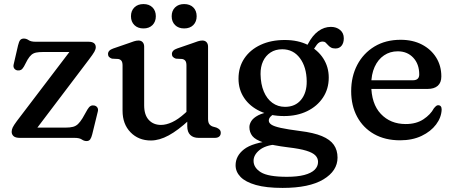

<svg xmlns="http://www.w3.org/2000/svg" viewBox="-20 -675 2222 940"><path d="M414.6 -382.4 142.4 -23.1 126.8 -50.2H300.1Q323.4 -50.2 337.6 -54.1Q351.8 -57.9 362.1 -67.9Q372.4 -77.8 383.8 -96L408.5 -139.5Q415.8 -151.7 423.5 -156Q431.1 -160.3 440.3 -158.7Q451.4 -156.7 456.6 -148.7Q461.8 -140.7 459 -129.5L431.6 -17.7Q427.6 -1.3 421.7 7.1Q415.7 15.6 403.8 15.6Q391.6 15.6 380.3 7.8Q368.9 0 345.1 0H77.7Q55.7 0 46.4 -8.5Q37.1 -17 37.1 -29.6Q37.1 -40.1 42.2 -51Q47.4 -61.9 62.9 -82.8L336.7 -442.7L350 -420.4H191.3Q170.1 -420.4 156.7 -417.6Q143.3 -414.8 133.9 -406.7Q124.4 -398.6 114.8 -382.6L97.3 -349.4Q90.3 -337.1 82.7 -332.9Q75 -328.8 65.5 -330.2Q54.7 -332.2 49.4 -340.2Q44.2 -348.2 46.8 -359.4L68.4 -452.9Q73 -472.2 79.2 -479.2Q85.5 -486.2 96.8 -486.2Q109 -486.2 120.3 -478.4Q131.6 -470.6 154.9 -470.6H413.6Q431.1 -470.6 440 -463.8Q448.9 -457 448.9 -443.7Q448.9 -434.1 441.9 -421.5Q434.8 -408.9 414.6 -382.4Z M896.8 -57V-93.8L892.8 -99.1V-354.2Q892.8 -370.4 887.4 -377.3Q882.1 -384.2 872.2 -386.2L841.2 -387.8Q832.3 -390.6 827 -396.1Q821.6 -401.6 821.6 -410.2Q821.6 -419.6 828 -426.4Q834.3 -433.2 847.2 -437.6L922.6 -463.6Q937.3 -469.1 949 -472.9Q960.7 -476.6 970.8 -476.6Q983.8 -476.6 991.2 -468.5Q998.6 -460.4 998.6 -446.6V-93.4Q998.6 -75.7 1004.8 -67.4Q1010.9 -59.1 1021.6 -55.4L1039.4 -50.4Q1049.9 -46 1055.4 -40Q1060.8 -34 1060.8 -24.4Q1060.8 -13.1 1053.3 -6.6Q1045.7 0 1031.8 0H952.4Q926.3 0 911.6 -14.3Q896.8 -28.5 896.8 -57ZM580 -132.8V-354.2Q580 -370.4 574.6 -377.3Q569.3 -384.2 559.4 -386.2L528.4 -387.8Q519.5 -390.6 514.1 -396.1Q508.8 -401.6 508.8 -410.2Q508.8 -419.6 515.1 -426.4Q521.5 -433.2 534.4 -437.6L609.8 -463.6Q624.5 -469.1 636.2 -472.9Q647.9 -476.6 658 -476.6Q671 -476.6 678.4 -468.5Q685.8 -460.4 685.8 -446.6V-159.2Q685.8 -112.4 708.4 -87.9Q731 -63.4 768.2 -63.4Q793.7 -63.4 822.9 -77Q852 -90.5 884.6 -119.8L907.6 -140.6L933 -112.2L905.8 -87.2Q851.5 -36.8 805.7 -12Q760 12.8 718.6 12.8Q658 12.8 619 -27.4Q580 -67.5 580 -132.8ZM682.3 -535.8Q654.6 -535.8 637.9 -552.2Q621.2 -568.7 621.2 -595.5Q621.2 -622.3 637.9 -638.7Q654.6 -655.1 682.3 -655.1Q710.2 -655.1 726.6 -638.7Q742.9 -622.3 742.9 -595.5Q742.9 -568.9 726.6 -552.3Q710.2 -535.8 682.3 -535.8ZM881.6 -535.8Q853.9 -535.8 837.2 -552.2Q820.5 -568.7 820.5 -595.5Q820.5 -622.3 837.2 -638.7Q853.9 -655.1 881.6 -655.1Q909.9 -655.1 926.4 -638.7Q942.8 -622.3 942.8 -595.5Q942.8 -568.9 926.4 -552.3Q909.9 -535.8 881.6 -535.8Z M1448.9 -33.6Q1387.9 -41.5 1354.8 -48.8Q1321.7 -56.1 1308.9 -64.7Q1296 -73.3 1296 -84.8Q1296 -94.9 1304.4 -103.9Q1312.7 -112.9 1328.8 -122.4L1310.2 -128.8Q1268.1 -123.1 1244.2 -110.5Q1220.3 -97.9 1210.6 -82.5Q1201 -67.1 1201 -52.8Q1201 -27.6 1215.6 -9Q1230.3 9.6 1271.6 23.2Q1313 36.7 1392.7 46.6Q1448.5 53.1 1479.9 62.9Q1511.3 72.6 1524.2 86.1Q1537.1 99.5 1537.1 117.5Q1537.1 139.8 1520.4 156.2Q1503.6 172.7 1469.8 181.6Q1435.9 190.6 1384.5 190.6Q1292.8 190.6 1257.1 168.3Q1221.4 146.1 1221.4 112.3Q1221.4 83.7 1249.9 60.1Q1278.4 36.4 1332.9 32L1316.1 13.4Q1216.2 23.6 1174.8 55.9Q1133.4 88.2 1133.4 134.2Q1133.4 166 1157.6 191.1Q1181.9 216.1 1232.7 230.6Q1283.6 245 1363.4 245Q1494.1 245 1563.3 203.3Q1632.5 161.6 1632.5 96.6Q1632.5 60.3 1614.4 34.2Q1596.2 8.1 1555.9 -8.7Q1515.5 -25.5 1448.9 -33.6ZM1465.6 -421.4 1502.3 -411.1Q1519.2 -440.2 1530.9 -455.9Q1542.6 -471.6 1559.1 -471.6Q1568.3 -471.6 1574.1 -466.5Q1579.9 -461.3 1585.6 -454.6Q1591.2 -447.9 1599.7 -442.8Q1608.1 -437.6 1622.1 -437.6Q1641.6 -437.6 1652.4 -451.3Q1663.2 -464.9 1663.2 -487.6Q1663.2 -513.2 1645.1 -528.3Q1626.9 -543.4 1600 -543.4Q1566.7 -543.4 1538 -522.3Q1509.2 -501.1 1487.2 -458.8ZM1589.5 -295.3Q1589.5 -347.2 1562.8 -388.8Q1536.1 -430.3 1487.8 -454.8Q1439.4 -479.2 1373.9 -479.2Q1307 -479.2 1256 -455.5Q1204.9 -431.7 1176.3 -389.2Q1147.7 -346.7 1147.7 -289.7Q1147.7 -236.5 1175.4 -195.3Q1203.1 -154 1253.3 -130.4Q1303.5 -106.8 1371 -106.8Q1434.4 -106.8 1483.6 -130.7Q1532.7 -154.5 1561.1 -197.1Q1589.5 -239.6 1589.5 -295.3ZM1361.7 -433.8Q1416 -433.8 1448.4 -390.3Q1480.8 -346.8 1481.6 -277Q1482.2 -220.8 1453.9 -186.4Q1425.6 -151.9 1375.4 -151.9Q1340.5 -151.9 1313.6 -171.4Q1286.6 -190.9 1271.5 -227Q1256.4 -263 1255.6 -312.2Q1255.2 -347.8 1267.9 -375.2Q1280.6 -402.5 1304.6 -418.1Q1328.5 -433.8 1361.7 -433.8Z M2140.7 -300.8Q2140.7 -270.6 2123.3 -255.1Q2105.9 -239.6 2073.1 -239.6H1760.7V-282H2000.9Q2032.5 -282 2032.5 -310.4Q2032.5 -361.4 2003.2 -392.6Q1973.9 -423.8 1927.3 -423.8Q1889.5 -423.8 1860.1 -403.9Q1830.7 -384 1814.1 -347.4Q1797.5 -310.8 1797.5 -260.4Q1797.5 -167 1844.5 -117.4Q1891.4 -67.7 1966.3 -67.7Q2017.8 -67.7 2052.9 -90.9Q2087.9 -114.1 2104.1 -144.5Q2110.8 -152.7 2115.7 -156.5Q2120.5 -160.3 2126.5 -159.9Q2133.7 -159.7 2138 -154.4Q2142.3 -149 2142.3 -138.7Q2140.8 -99.9 2115 -65.6Q2089.2 -31.2 2044.1 -9.7Q1998.9 11.9 1938.8 11.9Q1865.2 11.9 1811.4 -18.6Q1757.6 -49.2 1728.4 -103.6Q1699.3 -158 1699.3 -228.8Q1699.3 -300.5 1729 -357.3Q1758.8 -414.1 1813.2 -447.2Q1867.7 -480.2 1941.7 -480.2Q2000.7 -480.2 2045.5 -457Q2090.3 -433.7 2115.5 -393.3Q2140.7 -352.8 2140.7 -300.8Z"/></svg>

Font: Fraunces SuperSoft
Style: Regular
Weight: 900
Version: Version 1.000;[b76b70a41]